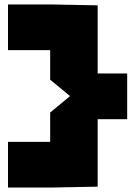

<svg xmlns="http://www.w3.org/2000/svg" viewBox="-20 -745 631 865"><path d="M419 -210 206 -386V-725L420 -721V-210ZM16 100V-106H206V100ZM16 -519V-725H206V-519ZM420 -208V-414H553V-208ZM206 100V-238L419 -414H420V96Z"/></svg>

Font: Foldit ExtraBold
Style: Regular
Weight: 800
Version: Version 1.003